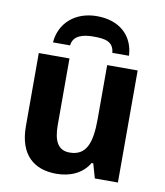

<svg xmlns="http://www.w3.org/2000/svg" viewBox="-86 -837 789 918"><g transform="rotate(10 308.5 -378.0)"><path d="M311 -766C205 -766 132 -700 125 -606H208C213 -658 267 -667 311 -667C364 -667 408 -662 413 -606H494C489 -703 421 -766 311 -766ZM547 -544H399V-284C399 -166 376 -101 294 -101C239 -101 216 -142 216 -221V-544H67V-189C67 -50 141 10 249 10C314 10 374 -14 407 -70H415L435 0H547Z"/></g></svg>

Font: Noto Sans Display
Style: Bold
Weight: 700
Designer: Monotype Design Team
Foundry: Monotype Imaging Inc.
Version: Version 1.900